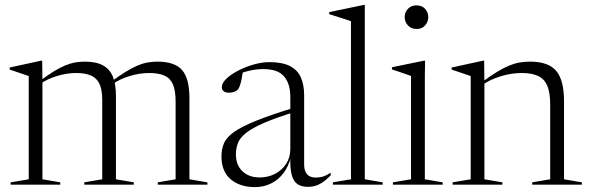

<svg xmlns="http://www.w3.org/2000/svg" viewBox="-20 -755 2412 785"><path d="M153.5 -422.5V-22L226.5 -9.5V0H23.5V-9.5L97.5 -22V-444Q89.5 -447 71.5 -453Q53.5 -459 19.5 -470.5V-479L148.5 -507H152.5ZM454 -363.5V-22L527 -9.5V0H324.5V-9.5L398 -22V-346.5Q398 -386 387.5 -410.2Q377 -434.5 353.5 -445.5Q330 -456.5 291 -456.5Q253.5 -456.5 213.8 -444.5Q174 -432.5 145.5 -412.5L140.5 -422Q173.5 -447 199.2 -462.8Q225 -478.5 246 -487.2Q267 -496 286.2 -499.5Q305.5 -503 326 -503Q373 -503 401 -487.8Q429 -472.5 441.5 -441.5Q454 -410.5 454 -363.5ZM754.5 -353V-22L828 -9.5V0H625V-9.5L698 -22V-339Q698 -384.5 687.2 -409.8Q676.5 -435 652.5 -445.8Q628.5 -456.5 589.5 -456.5Q551 -456.5 510.5 -444.2Q470 -432 441 -411.5L434.5 -421Q468.5 -446 494.8 -462Q521 -478 542.2 -487Q563.5 -496 583.2 -499.5Q603 -503 624 -503Q694.5 -503 724.5 -468.5Q754.5 -434 754.5 -353Z M1190.5 -317 1192.5 -299.5Q1110 -274.5 1060.5 -253Q1011 -231.5 986 -211.5Q961 -191.5 952.8 -170.2Q944.5 -149 944.5 -124.5Q944.5 -80 971.2 -54.8Q998 -29.5 1041.5 -29.5Q1076 -29.5 1104.5 -44.2Q1133 -59 1150 -85.2Q1167 -111.5 1167 -146V-358.5Q1167 -412.5 1141.5 -442.5Q1116 -472.5 1057 -472.5Q1029.5 -472.5 1001.2 -466.2Q973 -460 943.5 -447L973.5 -465.5Q971 -448.5 968 -433Q965 -417.5 961.2 -406.2Q957.5 -395 953 -389.5Q947.5 -383 937.2 -379.5Q927 -376 916.5 -376Q902.5 -376 894.8 -381.8Q887 -387.5 887 -398.5Q887 -415.5 906.2 -433.8Q925.5 -452 955.5 -467.2Q985.5 -482.5 1019 -491.8Q1052.5 -501 1081 -501Q1135 -501 1166.2 -484.5Q1197.5 -468 1210.5 -437.5Q1223.5 -407 1223.5 -366V-83.5Q1223.5 -63 1229.8 -51Q1236 -39 1246.8 -34Q1257.5 -29 1270.5 -29Q1286.5 -29 1300 -33Q1313.5 -37 1332 -48.5V-38Q1307.5 -12.5 1285.8 -1.8Q1264 9 1240 9Q1213 9 1196.2 -2.2Q1179.5 -13.5 1172.5 -40.5Q1165.5 -67.5 1167 -114.5L1170 -116.5Q1160.5 -75.5 1139 -47.2Q1117.5 -19 1087.5 -4.5Q1057.5 10 1023 10Q961 10 923.2 -22Q885.5 -54 885.5 -115Q885.5 -145.5 895.8 -169.5Q906 -193.5 937 -215.5Q968 -237.5 1028.8 -262Q1089.5 -286.5 1190.5 -317Z M1471.5 -22 1544.5 -9.5V0H1341V-9.5L1415 -22V-668Q1408.5 -671 1395 -675.2Q1381.5 -679.5 1363.5 -685.2Q1345.5 -691 1326 -697V-705.5L1468 -735H1471.5V-669Z M1683 -636.5Q1661 -636.5 1647.8 -651.2Q1634.5 -666 1634.5 -685.5Q1634.5 -704.5 1647.8 -718.8Q1661 -733 1683 -733Q1705.5 -733 1718.2 -718.8Q1731 -704.5 1731 -685.5Q1731 -666 1718.2 -651.2Q1705.5 -636.5 1683 -636.5ZM1718 -507 1717 -448V-22L1790 -9.5V0H1586.5V-9.5L1660.5 -22V-444.5Q1655 -446.5 1642.2 -451Q1629.5 -455.5 1613.8 -460.8Q1598 -466 1582.5 -471V-480L1714 -507Z M1960.5 -419V-22L2034 -9.5V0H1830.5V-9.5L1904.5 -22V-444Q1896.5 -447 1878.5 -453Q1860.5 -459 1826.5 -470.5V-479L1955.5 -507H1959.5ZM2156 -9.5 2229.5 -22V-328Q2229.5 -376 2217.8 -404Q2206 -432 2180.5 -444.2Q2155 -456.5 2112.5 -456.5Q2070.5 -456.5 2027.2 -443.2Q1984 -430 1953 -408L1947.5 -417Q1983.5 -443.5 2011.2 -460.5Q2039 -477.5 2061.5 -486.8Q2084 -496 2104.8 -499.5Q2125.5 -503 2147.5 -503Q2222 -503 2254 -465.2Q2286 -427.5 2286 -341.5V-22L2359 -9.5V0H2156Z"/></svg>

Font: Newsreader 60pt Light
Style: Regular
Weight: 300
Designer: Hugues Gentile
Foundry: Production Type
Version: Version 1.003